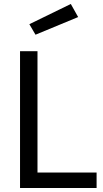

<svg xmlns="http://www.w3.org/2000/svg" viewBox="-20 -948 520 968"><path d="M159 -773 128 -826 337 -928 374 -862ZM81 0V-690H169V-78H467V0Z"/></svg>

Font: Cairo Play Medium
Style: Regular
Weight: 500
Version: Version 3.119